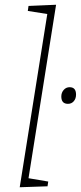

<svg xmlns="http://www.w3.org/2000/svg" viewBox="-20 -786 340 808"><path d="M63 2 179 -727 97 -740 100 -761 216 -766 100 -36 183 -22 180 -2ZM266 -349Q238 -349 238 -380Q238 -396 248 -407.5Q258 -419 273 -419Q300 -419 300 -388Q300 -371 290.5 -360Q281 -349 266 -349Z"/></svg>

Font: Bitter ExtraLight
Style: Italic
Weight: 200
Italic angle: -9°
Designer: Sol Matas, and Bitter project Authors
Foundry: Sol Matas
Version: Version 2.001